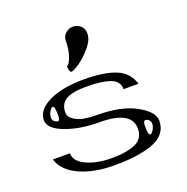

<svg xmlns="http://www.w3.org/2000/svg" viewBox="-138 -922 1027 1052"><g transform="rotate(-20 375.0 -396.0)"><path d="M583 -143.6Q583 -91.8 594.7 -91.8Q603.5 -91.8 614.3 -109.4Q625 -127.9 625 -143.6Q625 -158.2 615.2 -167Q606.4 -174.8 594.7 -174.8Q583 -174.8 583 -143.6ZM156.2 -364.3Q156.2 -417 144.5 -417Q134.8 -417 125 -399.4Q114.3 -380.9 114.3 -364.3Q114.3 -350.6 124 -341.8Q134.8 -333 144.5 -333Q156.2 -333 156.2 -364.3ZM542 -375Q542 -422.9 492.2 -440.4Q442.4 -458 354.5 -458Q273.4 -458 236.3 -436.5Q198.2 -414.1 198.2 -364.3Q198.2 -337.9 223.6 -321.3Q252 -302.7 282.2 -297.9Q316.4 -292 354.5 -292Q497.1 -292 582 -245.1Q667 -198.2 667 -146.5V-145.5Q667 -104.5 642.6 -74.2Q620.1 -45.9 573.2 -29.3Q532.2 -14.6 474.6 -6.8Q425.8 0 352.5 0Q234.4 0 151.4 -38.1Q67.4 -76.2 45.9 -145.5H145.5Q145.5 -97.7 208 -69.3Q268.6 -42 352.5 -42Q440.4 -42 491.2 -64.5Q542 -86.9 542 -146.5V-145.5Q542 -250 354.5 -250Q243.2 -250 158.2 -282.2Q73.2 -314.5 73.2 -364.3Q73.2 -423.8 150.4 -461.9Q228.5 -500 354.5 -500Q473.6 -500 542 -471.7Q608.4 -444.3 628.9 -375ZM460 -729.5Q460 -692.4 425.8 -652.3Q388.7 -609.4 355.5 -586.9Q318.4 -562.5 308.6 -562.5Q303.7 -562.5 300.8 -565.4Q297.9 -568.4 296.9 -573.2Q294.9 -581.1 294.9 -582Q294.9 -583 294.4 -585.9Q293.9 -588.9 293.9 -591.8V-600.6Q305.7 -600.6 320.3 -639.6Q335 -679.7 335 -729.5Q335 -758.8 354.5 -775.4Q374 -792 397.5 -792Q421.9 -792 441.4 -775.4Q460 -759.8 460 -729.5Z"/></g></svg>

Font: okolaksMetalik
Style: bold
Weight: 700
Width: 7
Version: Version 0.6